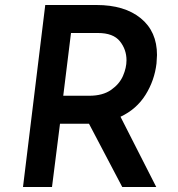

<svg xmlns="http://www.w3.org/2000/svg" viewBox="-20 -748 711 768"><path d="M462 -281 605 0H469L336 -253H325H220L188 0H72L161 -728H366Q478 -728 543 -675Q608 -622 608 -528Q608 -518 606 -494Q598 -426 562 -368.5Q526 -311 462 -281ZM372 -616H264L233 -365H337Q391 -365 424.5 -388.5Q458 -412 472 -444.5Q486 -477 486 -507Q486 -550 459.5 -583Q433 -616 372 -616Z"/></svg>

Font: Josefin Sans SemiBold
Style: Italic
Weight: 600
Italic angle: -7°
Designer: Santiago Orozco
Foundry: Typemade
Version: Version 2.000